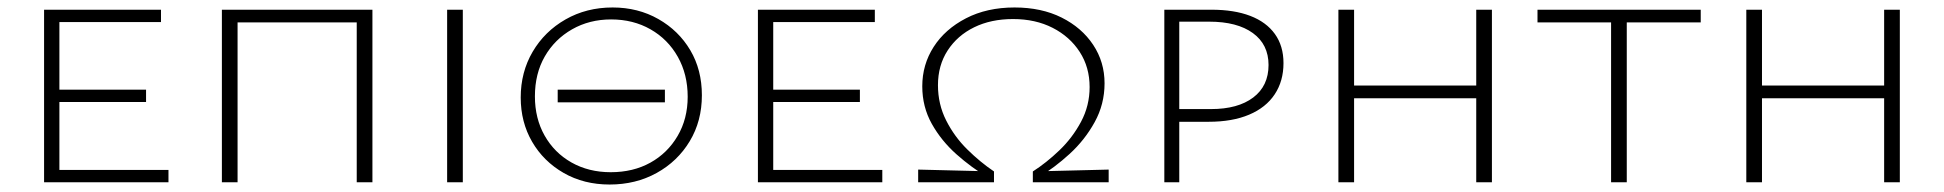

<svg xmlns="http://www.w3.org/2000/svg" viewBox="-20 -488 5204 514"><path d="M98 0V-462H139V0ZM112 0V-33H431V0ZM112 -215V-248H371V-215ZM112 -429V-462H411V-429Z M935 0V-462H977V0ZM574 0V-462H616V0ZM588 -428V-462H962V-428Z M1177 0V-462H1219V0Z M1612 6Q1543 6 1489 -25Q1435 -56 1404.5 -108.5Q1374 -161 1374 -227Q1374 -295 1406 -349.5Q1438 -404 1494 -436Q1550 -468 1620 -468Q1688 -468 1742.5 -437Q1797 -406 1828 -353.5Q1859 -301 1859 -233Q1859 -164 1826.5 -110Q1794 -56 1738 -25Q1682 6 1612 6ZM1615 -27Q1675 -27 1721 -52.5Q1767 -78 1794 -124Q1821 -170 1821 -229Q1821 -289 1794.5 -336Q1768 -383 1721.5 -409.5Q1675 -436 1616 -436Q1558 -436 1511.5 -409.5Q1465 -383 1438.5 -337Q1412 -291 1412 -230Q1412 -171 1438 -125Q1464 -79 1510 -53Q1556 -27 1615 -27ZM1473 -214V-248H1760V-214Z M2009 0V-462H2050V0ZM2023 0V-33H2342V0ZM2023 -215V-248H2282V-215ZM2023 -429V-462H2322V-429Z M2641 -29V0H2438V-34ZM2692 -437Q2633 -437 2588 -415Q2543 -393 2517 -353Q2491 -313 2491 -260Q2491 -209 2513 -165.5Q2535 -122 2569.5 -88Q2604 -54 2641 -29L2625 -13Q2581 -39 2540.5 -75Q2500 -111 2474.5 -156.5Q2449 -202 2449 -257Q2449 -315 2479.5 -362.5Q2510 -410 2566 -439Q2622 -468 2696 -468Q2768 -468 2822 -441Q2876 -414 2906.5 -368Q2937 -322 2937 -265Q2937 -209 2910.5 -161Q2884 -113 2843.5 -76Q2803 -39 2761 -14L2745 -29Q2781 -52 2816 -85.5Q2851 -119 2874 -162Q2897 -205 2897 -255Q2897 -308 2870.5 -349Q2844 -390 2798 -413.5Q2752 -437 2692 -437ZM2745 -29 2948 -34V0H2745Z M3097 0V-462H3223Q3284 -462 3327 -445.5Q3370 -429 3393 -397Q3416 -365 3416 -319Q3416 -271 3392.5 -235.5Q3369 -200 3324 -181Q3279 -162 3216 -162H3117V-196H3222Q3294 -196 3335 -227Q3376 -258 3376 -314Q3376 -369 3334 -399.5Q3292 -430 3217 -430H3137V0Z M3932 0V-462H3974V0ZM3563 0V-462H3605V0ZM3577 -225V-259H3959V-225Z M4293 0V-462H4335V0ZM4096 -428V-462H4533V-428Z M5024 0V-462H5066V0ZM4655 0V-462H4697V0ZM4669 -225V-259H5051V-225Z"/></svg>

Font: Ysabeau SC ExtraLight
Style: Regular
Weight: 250
Designer: Christian Thalmann (Catharsis Fonts)
Version: Version 2.001;gftools[0.9.30]; featfreeze: smcp